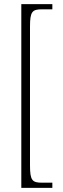

<svg xmlns="http://www.w3.org/2000/svg" viewBox="-20 -780 304 928"><path d="M83 128H233V103H184C136 103 125 93 125 19V-651C125 -725 136 -735 184 -735H233V-760H83Z"/></svg>

Font: Noto Serif Georgian Condensed ExtraLight
Style: Regular
Weight: 200
Width: 3
Designer: Monotype Design Team, Akaki Razmadze
Foundry: Google LLC
Version: Version 2.003